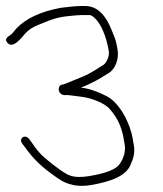

<svg xmlns="http://www.w3.org/2000/svg" viewBox="-49 -641 540 638"><path d="M-25.3 -500C-6.3 -475.3 23 -516.9 36.4 -531.4C46.5 -542.3 60.5 -551.3 78.4 -558.4C115.7 -573.1 134.1 -583.5 183.1 -588C193.9 -589 193.9 -589 204.7 -590C212 -590.7 217.9 -591 222.6 -591H239.6C253.9 -591 254.5 -591.1 265.5 -581.2C287.7 -561.2 304.8 -517.6 312.5 -471.5C315.6 -452.8 303.5 -428.2 290.6 -423C262.5 -404.3 240.4 -391.9 224.4 -385.7C198 -375.5 182.6 -367.9 160 -360H158.5C146.3 -360 140.4 -339.6 153.1 -329.5C162.7 -321.9 168.8 -326.6 182.5 -324.5C189 -323.5 202.9 -321.7 224.2 -319.1C248.6 -316.1 288.4 -303.1 310.7 -284C333.6 -259.8 353.9 -229.1 362.2 -179L365.6 -158.5C369.5 -134.8 358.9 -109.5 347.2 -94C334.8 -77.6 301.7 -64.9 247.7 -55.9C221.2 -51.5 199.9 -52 184 -57.6C168 -63.1 139.9 -82.8 99.6 -116.5C85.7 -128.2 71.1 -145.3 56 -168L48.2 -179C35 -196.2 12.1 -182.9 24.7 -164L32.4 -154C62.1 -112.2 89.3 -85.3 144 -48C174.9 -26.2 211.1 -18.9 252.7 -26C320.3 -37.6 374.6 -56.8 387.3 -100C396.2 -118.9 399 -137.9 395.9 -157L392.2 -179C383.1 -233.5 348.4 -298.2 306.5 -321C273.9 -337.6 245 -347.2 219.7 -350C228.7 -353.2 237.4 -356.8 245.9 -361C256 -366 256 -366 266.2 -371C279.8 -377.7 297.3 -389.5 310.4 -397C334.5 -410.8 346.9 -445.1 341.7 -476C338.7 -494.4 335.2 -508.5 331.2 -518.3C325.2 -533 325.2 -533 321 -543.5C306.5 -579.2 281.1 -621 234.6 -621H217.6C198.8 -621 168.3 -616.5 152.6 -615C85.4 -602.4 36.3 -579.4 5.1 -546L-7.8 -530.5C-15 -521.9 -37.3 -515.7 -25.3 -500Z"/></svg>

Font: MewTooHand
Style: Lta
Weight: 400
Designer: Mew Too, Robert Jablonski
Version: Version 0.77